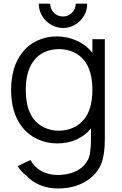

<svg xmlns="http://www.w3.org/2000/svg" viewBox="-20 -780 674 1065"><path d="M195 -759.5H258.5Q258.5 -730.5 279 -709Q300.5 -688.5 329 -688.5Q358.5 -688.5 379 -709Q400 -730 400 -759.5H463.5Q464 -732.5 453.5 -708Q443 -683.5 424.5 -664.8Q406 -646 381.2 -635.2Q356.5 -624.5 329 -625Q301.5 -625 277.2 -635.8Q253 -646.5 234.8 -664.8Q216.5 -683 205.8 -707.5Q195 -732 195 -759.5ZM561.5 -562.5V-8.5Q561.5 76.5 542.5 126Q523.5 175.5 477 211.5Q406.5 265.5 300 265.5Q250 265.5 204.2 247.5Q158.5 229.5 127 195Q111 183 98.8 169.5Q86.5 156 78 141.5L149 107.5Q154.5 119 168.5 135.5Q191.5 162.5 226.2 176.5Q261 190.5 300 190.5Q339 190.5 373.5 180.2Q408 170 433.5 149Q465 122 474.5 89.5Q484.5 55.5 484.5 -8.5V-67.5Q451.5 -27 403.5 -5.8Q355.5 15.5 298 15.5Q239 15.5 188.2 -7.8Q137.5 -31 103 -75Q41.5 -153.5 41.5 -282.5Q41.5 -341 56.2 -394Q71 -447 103 -487.5Q136.5 -531.5 187 -554.8Q237.5 -578 295 -578Q354 -578 406.5 -554Q459.5 -530 492.5 -486.5V-562.5ZM492.5 -282.5Q492.5 -387 447 -445Q423 -475 386.5 -491.2Q350 -507.5 307.5 -507.5Q263.5 -507.5 226.5 -490.8Q189.5 -474 165.5 -440.5Q123 -384 123 -282.5Q123 -178 164.5 -123Q188.5 -90 226 -72.5Q263.5 -55 306 -55Q349.5 -55 386.2 -71.8Q423 -88.5 447 -119Q492.5 -175.5 492.5 -282.5Z"/></svg>

Font: Russisch Sans
Style: Regular
Weight: 400
Designer: Michael Sharanda (font) & Cristiano Sobral (main changes)
Foundry: Michael Sharanda
Version: Version 2.00;October 25, 2020;FontCreator 13.0.0.2681 64-bit